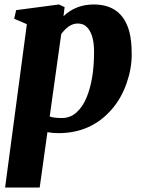

<svg xmlns="http://www.w3.org/2000/svg" viewBox="-20 -588 641 862"><path d="M265.1 -515.1Q320.3 -567.9 400.9 -567.9Q527.3 -567.9 560.5 -446.3Q571.3 -406.7 571.3 -343Q571.3 -279.3 547.9 -212.6Q524.4 -146 481.4 -96.7Q388.7 9.8 242.2 9.8Q216.8 9.8 192.9 5.4L158.2 253.9H2.9L100.6 -479.5L43.5 -503.9L52.7 -542.5L244.6 -567.9L270 -556.2ZM203.1 -64.9Q221.2 -58.1 258.5 -58.1Q295.9 -58.1 324 -83.7Q352.1 -109.4 369.1 -151.4Q402.3 -231.4 402.3 -356Q402.3 -442.4 363.3 -472.2Q350.1 -482.4 328.1 -482.4Q290 -482.4 254.9 -435.1Z"/></svg>

Font: Merriweather
Style: Heavy Italic
Weight: 900
Italic angle: -7°
Designer: Eben Sorkin
Foundry: Eben Sorkin
Version: Version 1.001